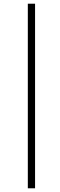

<svg xmlns="http://www.w3.org/2000/svg" viewBox="-20 -769 322 1035"><path d="M130 246V-749H169V246Z"/></svg>

Font: Source Serif 4 18pt Light
Style: Italic
Weight: 300
Italic angle: -12°
Designer: Frank Grießhammer
Foundry: Adobe Systems Incorporated
Version: Version 4.004;hotconv 1.0.116;makeotfexe 2.5.65601